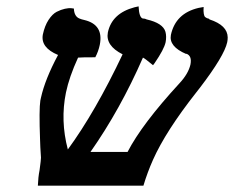

<svg xmlns="http://www.w3.org/2000/svg" viewBox="-20 -584 736 604"><path d="M694.8 -451.2Q685.5 -408.2 609.4 -308.6Q605 -303.2 597.2 -293Q501.5 -171.4 461.4 -81.5Q443.4 -41 431.2 0H99.1Q100.1 -26.9 104.5 -48.8Q108.9 -81.5 108.9 -87.9Q107.9 -99.6 106.9 -120.6Q106.4 -137.2 106 -145Q102.5 -239.3 106.9 -267.6Q107.9 -272.9 108.9 -276.9Q121.6 -334.5 162.6 -411.1Q107.4 -434.1 114.7 -475.1Q120.6 -502.9 132.8 -521.5Q145 -540 158.4 -546.9Q171.9 -553.7 184.1 -556.4Q196.3 -559.1 204.6 -558.1L212.4 -557.1Q213.4 -532.7 229.5 -525.9Q236.3 -522.9 245.6 -521Q306.6 -506.3 293.9 -442.9Q289.6 -422.4 279.8 -403.8Q236.3 -403.8 226.6 -402.8H225.6Q197.8 -342.3 187.5 -293Q169.4 -204.6 193.4 -113.8Q279.8 -231.9 365.7 -413.1Q311.5 -440.4 319.3 -481.9Q332 -542 402.8 -561Q415.5 -564 416 -564Q417.5 -529.8 428.7 -525.9Q430.2 -525.9 433.6 -525.4Q436 -524.9 436.5 -524.9Q437.5 -524.4 439 -523.9Q440.9 -522.9 441.4 -522.9Q492.7 -511.2 500.5 -483.9Q504.4 -469.2 501 -451.2Q496.1 -428.7 466.3 -385.3Q463.4 -381.3 461.4 -378.9Q435.5 -400.4 429.7 -402.8Q358.4 -239.7 264.6 -106H381.3Q426.3 -193.4 544.4 -321.8Q572.3 -351.6 579.1 -380.9Q584.5 -408.2 566.4 -415H565.9V-414.1Q510.7 -437.5 517.6 -474.1Q532.2 -542 604.5 -559.1Q604.5 -559.1 620.6 -562Q619.6 -548.3 621.1 -540.8Q622.6 -533.2 624.5 -531.2Q626.5 -529.3 630.4 -527.3Q630.9 -527.3 630.9 -526.9Q637.2 -525.4 639.2 -523.9H637.2L639.2 -522.9Q695.8 -504.4 696.3 -466.3Q696.3 -458.5 694.8 -451.2Z"/></svg>

Font: Linux Libertine Slanted O
Style: Bold Slanted
Weight: 700
Designer: Philipp H. Poll
Foundry: Philipp H. Poll
Version: Version 5.0.0